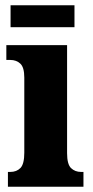

<svg xmlns="http://www.w3.org/2000/svg" viewBox="-20 -707 353 727"><path d="M10 0V-56H19Q43 -56 57.5 -71Q72 -86 72 -129V-413Q72 -452 57 -466Q42 -480 19 -480H4V-536H234V-127Q234 -85 249 -70.5Q264 -56 287 -56H296V0ZM20 -604V-687H262V-604Z"/></svg>

Font: Noto Serif Sinhala ExtraCondensed Black
Style: Regular
Weight: 900
Width: 2
Designer: Jelle Bosma - Monotype Design Team
Foundry: Monotype Imaging Inc.
Version: Version 2.007; ttfautohint (v1.8.4.7-5d5b)